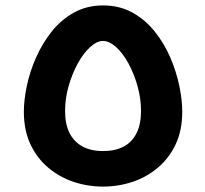

<svg xmlns="http://www.w3.org/2000/svg" viewBox="-20 -684 755 708"><path d="M360 4Q303 4 251 -13.5Q199 -31 157.5 -66Q116 -101 92 -152.5Q68 -204 68 -272Q68 -315 79 -367.5Q90 -420 113 -472Q136 -524 170.5 -567.5Q205 -611 252.5 -637.5Q300 -664 360 -664Q420 -664 467.5 -638Q515 -612 550 -568.5Q585 -525 607.5 -473Q630 -421 641 -368.5Q652 -316 652 -272Q652 -204 628 -152.5Q604 -101 562.5 -66Q521 -31 469 -13.5Q417 4 360 4ZM360 -127Q405 -127 436 -143.5Q467 -160 483.5 -193Q500 -226 500 -275Q500 -321 487 -367Q474 -413 453.5 -450.5Q433 -488 408 -510.5Q383 -533 360 -533Q337 -533 312 -510Q287 -487 266.5 -449.5Q246 -412 233 -366.5Q220 -321 220 -275Q220 -226 236.5 -193.5Q253 -161 284 -144Q315 -127 360 -127Z"/></svg>

Font: Cairo ExtraBold
Style: Regular
Weight: 800
Designer: Mohamed Gaber, Accademia di Belle Arti di Urbino
Foundry: Kief Type Foundry, Accademia di Belle Arti di Urbino
Version: Version 3.117